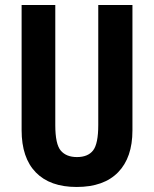

<svg xmlns="http://www.w3.org/2000/svg" viewBox="-20 -800 611 764"><path d="M507 -281Q507 -173 450 -114.5Q393 -56 285 -56Q179 -56 122.5 -114Q66 -172 66 -282V-780H200V-302Q200 -226 222 -200.5Q244 -175 286 -175Q330 -175 350.5 -201.5Q371 -228 371 -303V-780H507Z"/></svg>

Font: Noto Sans Malayalam UI ExtraCondensed
Style: Bold
Weight: 700
Width: 2
Designer: Jelle Bosma - Monotype Design Team
Foundry: Monotype Imaging Inc.
Version: Version 2.104; ttfautohint (v1.8.4.7-5d5b)